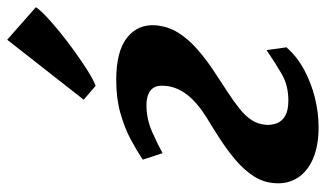

<svg xmlns="http://www.w3.org/2000/svg" viewBox="-210 -706 926 546"><g transform="rotate(-90 253.0 -433.0)"><path d="M164 10Q112 10 75.5 -5.5Q39 -21 20.8 -49Q2.5 -77 5 -114Q7 -147 25.2 -175Q43.5 -203 71.5 -226.5Q99.5 -250 131 -270.5Q162.5 -291 192.5 -309Q235 -335.5 257.5 -365Q280 -394.5 282 -428.5Q283.5 -447.5 277 -458.5Q270.5 -469.5 257.2 -474.5Q244 -479.5 227 -479.5Q188 -479.5 152 -463.8Q116 -448 90.5 -433.5L72 -490Q96.5 -506.5 129 -524Q161.5 -541.5 203.8 -553.5Q246 -565.5 298.5 -565.5Q380.5 -565.5 419.2 -534.5Q458 -503.5 454 -453Q451 -418 432.8 -389Q414.5 -360 386.5 -335.5Q358.5 -311 326.8 -289.8Q295 -268.5 265.5 -249.5Q237 -231 216.2 -214.2Q195.5 -197.5 184.2 -180Q173 -162.5 171 -140Q170 -123.5 175.5 -108.8Q181 -94 196.5 -85Q212 -76 240 -76Q283 -76 315 -94.5Q347 -113 383.5 -138L391.5 -81.5Q365 -51 327 -30.8Q289 -10.5 246.8 -0.2Q204.5 10 164 10ZM242.5 -658 413 -875.5 505.5 -794Q499 -783.5 480.2 -765.5Q461.5 -747.5 435 -726Q408.5 -704.5 380 -684Q351.5 -663.5 325.8 -647.2Q300 -631 282 -624Z"/></g></svg>

Font: Merriweather 24pt Black
Style: Italic
Weight: 900
Italic angle: -7.8°
Designer: Eben Sorkin
Foundry: Eben Sorkin
Version: Version 2.101